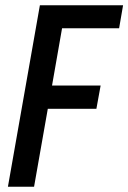

<svg xmlns="http://www.w3.org/2000/svg" viewBox="-20 -707 486 727"><path d="M10 0 131 -687H446L431 -600H215L177 -383H361L345 -295H161L109 0Z"/></svg>

Font: Archivo ExtraCondensed Medium
Style: Italic
Weight: 500
Width: 2
Italic angle: -10°
Designer: Hector Gatti
Foundry: Omnibus-Type
Version: Version 2.001